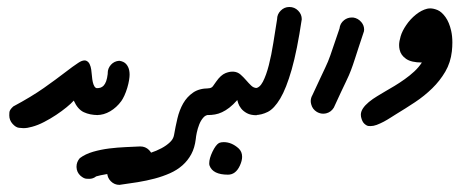

<svg xmlns="http://www.w3.org/2000/svg" viewBox="-20 -326 1305 544"><path d="M257.8 0Q234.9 0 217.5 -8.1Q200.2 -16.1 189 -41Q181.6 -32.7 168.5 -22Q155.3 -11.2 139.2 -0.5Q123 10.3 105.2 19.5Q87.4 28.8 70.8 33.2Q57.6 37.1 46.4 37.1Q43 37.1 33.9 36.1Q24.9 35.2 15.6 24.9Q6.3 14.6 6.3 1Q6.3 0 6.6 -7.3Q6.8 -14.6 17.6 -24.4Q68.8 -51.8 104.5 -76.9Q140.1 -102.1 163.8 -120.4Q187.5 -138.7 201.7 -147.9Q211.9 -154.8 219.7 -154.8Q222.2 -154.8 224.6 -153.8Q231 -150.9 234.1 -144Q237.3 -137.2 238.5 -128.7Q239.7 -120.1 240.5 -110.6Q241.2 -101.1 242.9 -93.5Q244.6 -85.9 247.8 -80.8Q251 -75.7 257.8 -75.7Z M377.4 158.7Q366.2 159.2 349.4 160.2Q332.5 161.1 314.9 163.1Q297.4 165 280.5 167.7Q263.7 170.4 252.4 173.8Q243.7 180.7 232.9 180.7Q231.9 180.7 224.9 180.4Q217.8 180.2 208 171.9Q197.3 162.1 196.8 147.5V146Q196.8 132.8 206.1 122.1Q221.7 110.4 243.7 104Q265.6 97.7 289.3 94.7Q313 91.8 335.9 90.8Q358.9 89.8 377.4 88.9Q392.1 88.9 402.3 99.1Q412.6 109.4 412.6 123.5Q412.6 138.2 402.3 148.4Q392.1 158.7 377.4 158.7ZM323.7 -39.6Q310.5 -21.5 292.2 -10.7Q273.9 0 254.4 0V-76.2Q259.8 -76.2 264.6 -77.6Q269.5 -79.1 273.7 -83.5Q277.8 -87.9 280.8 -95.9Q283.7 -104 285.2 -116.7V-119.1Q285.2 -132.3 294.4 -142.6Q303.7 -152.8 317.9 -153.8Q331.1 -151.9 337.6 -144.3Q344.2 -136.7 346.2 -126Q347.2 -120.6 347.2 -114.3Q347.2 -108.4 345.7 -98.9Q344.2 -89.4 340.6 -77.1Q336.9 -64.9 332.3 -54.9Q327.6 -44.9 323.7 -39.6Z M571.8 -0.5Q562.5 -0.5 555.7 7.6Q548.8 15.6 544.4 26.9Q540 38.1 537.6 49.6Q535.2 61 534.7 67.9Q531.7 92.8 522 110.8Q512.2 128.9 497.1 142.3Q481.9 155.8 461.7 164.8Q441.4 173.8 418.5 179.9Q395.5 186 369.9 190.2Q344.2 194.3 318.4 197.8Q304.2 197.8 293.9 187.5Q283.7 177.2 283.7 162.6Q283.7 148.4 293.9 137.9Q304.2 127.4 318.4 127.4Q327.1 126.5 341.6 123.8Q356 121.1 372.6 116.9Q389.2 112.8 406.2 107.2Q423.3 101.6 437.5 94Q451.7 86.4 461.4 77.1Q471.2 67.9 473.1 56.6Q477.1 33.2 482.7 9.5Q488.3 -14.2 499 -33Q509.8 -51.8 527.1 -63.7Q544.4 -75.7 571.8 -75.7Z M659.7 143.1Q647.9 168.9 626 168.9Q583 168.9 573.7 143.1Q572.8 140.6 572.8 136.7Q572.8 123 582 103.8Q591.3 84.5 600.6 79.1Q606 76.7 613.8 76.7Q636.2 76.7 655.8 94.2Q666 103.5 666 118.2Q666 129.4 659.7 143.1ZM707.5 0.5Q689.9 0.5 679.4 -5.4Q668.9 -11.2 663.1 -18.8Q657.2 -26.4 655 -33.4Q652.8 -40.5 652.3 -42.5Q640.6 -29.3 629.9 -21Q619.1 -12.7 609.1 -8.1Q599.1 -3.4 589.1 -1.7Q579.1 0 568.8 0V-75.7Q579.1 -75.7 583.3 -81.8Q587.4 -87.9 592.8 -95.2Q605.5 -113.3 618.7 -118.7Q629.4 -123 638.2 -123H641.6Q653.3 -122.1 661.6 -114.7Q669.9 -107.4 677.2 -98.9Q684.6 -90.3 691.7 -83.5Q698.7 -76.7 707.5 -76.7Z M835 -271.5Q821.8 -182.6 806.4 -128.9Q791 -75.2 773.9 -46.6Q756.8 -18.1 738.8 -9Q720.7 0 702.6 0V-76.2Q715.3 -76.2 724.9 -94.5Q734.4 -112.8 741.7 -141.4Q749 -169.9 754.4 -204.3Q759.8 -238.8 765.1 -271.5Q765.1 -285.6 775.4 -295.9Q785.6 -306.2 799.8 -306.2Q814.5 -306.2 824.7 -295.9Q835 -285.6 835 -271.5Z M1011.2 -237.3Q1002 -210 996.1 -191.7Q990.2 -173.3 986.3 -161.4Q982.4 -149.4 979.7 -141.6Q977.1 -133.8 974.4 -127Q971.7 -120.1 968.5 -112.5Q965.3 -105 959.7 -93.5Q954.1 -82 946 -64.7Q938 -47.4 925.8 -21Q918 -8.3 904.3 -4.9Q899.9 -3.9 895.5 -3.9Q886.7 -3.9 877.9 -8.8Q865.2 -16.6 861.8 -30.3Q860.4 -35.2 860.4 -39.6Q860.4 -48.3 865.2 -56.6Q879.9 -88.4 888.2 -106Q896.5 -123.5 901.4 -134Q906.2 -144.5 909.2 -151.4Q912.1 -158.2 915.8 -168.7Q919.4 -179.2 925.3 -196.5Q931.2 -213.9 941.9 -245.1Q943.4 -259.8 955.1 -269Q964.8 -276.4 976.6 -276.4H980.5Q994.6 -274.4 1003.9 -263.2Q1011.7 -253.9 1011.7 -242.2Q1011.7 -239.7 1011.2 -237.3Z M1175.3 -148.9Q1145.5 -148.9 1130.6 -159.2Q1115.7 -169.4 1112.3 -185.1Q1110.8 -191.4 1110.8 -198.2Q1110.8 -208.5 1115.2 -223.4Q1119.6 -238.3 1131.1 -255.1Q1142.6 -272 1158.4 -284.7Q1174.3 -297.4 1190.4 -301.3Q1194.8 -302.2 1199.2 -302.2Q1208.5 -302.2 1220 -297.4Q1231.4 -292.5 1242.2 -277.6Q1252.9 -262.7 1258.3 -238.8Q1261.7 -223.6 1261.7 -205.6Q1261.7 -193.8 1260.3 -180.7Q1256.8 -148.9 1241.7 -123Q1226.6 -97.2 1204.6 -75.7Q1182.6 -54.2 1155.8 -36.4Q1128.9 -18.6 1102.1 -2.4Q1095.7 1.5 1086.7 7.3Q1077.6 13.2 1067.6 18.6Q1057.6 23.9 1047.4 27.8Q1038.1 31.2 1030.3 31.2Q1029.3 31.2 1024.4 31Q1019.5 30.8 1012.7 24.9Q1005.9 19 1002.9 4.9Q1002.4 2 1002.4 -1Q1002.4 -9.8 1008.3 -18.8Q1014.2 -27.8 1025.1 -36.9Q1036.1 -45.9 1048.8 -53.5Q1061.5 -61 1070.3 -66.4Q1083 -73.7 1097.7 -82.5Q1112.3 -91.3 1126.7 -101.6Q1141.1 -111.8 1153.8 -123.5Q1166.5 -135.3 1175.3 -148.9Z"/></svg>

Font: DimaLatifi
Style: regular
Weight: 400
Designer: R.Balvardi
Foundry: Dima Software Group
Version: Version 1.00;January 29, 2019;FontCreator 11.5.0.2427 64-bit